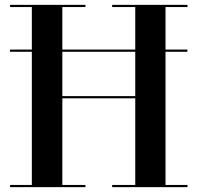

<svg xmlns="http://www.w3.org/2000/svg" viewBox="-20 -770 812 790"><path d="M21.5 -9V0H331.5V-9H236.5V-365.5H536.5V-9H441.5V0H751.5V-9H661V-557H751V-566H661V-741H751.5V-750H441.5V-741H536.5V-566H236.5V-741H331.5V-750H21.5V-741H111V-566H21V-557H111V-9ZM236.5 -374.5V-557H536.5V-374.5Z"/></svg>

Font: Bodoni* 24pt Medium
Style: Regular
Weight: 500
Version: Version 2.3